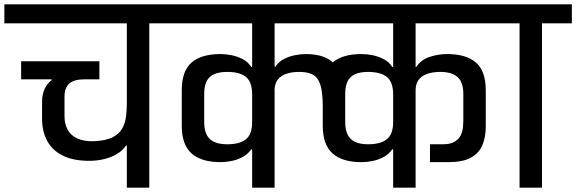

<svg xmlns="http://www.w3.org/2000/svg" viewBox="-56 -861 2644 881"><path d="M354 -123Q280 -123 232 -147Q184 -171 160.5 -214.5Q137 -258 137 -316V-393Q137 -428 149 -453.5Q161 -479 181 -493V-497H41V-580H400V-497H331Q284 -497 262 -477.5Q240 -458 240 -417V-327Q240 -293 254 -266.5Q268 -240 298 -226Q328 -212 373 -213Q429 -215 460.5 -231Q492 -247 505.5 -272.5Q519 -298 522.5 -328Q526 -358 526 -387V-754H-36V-841H760V-754H629V0H526V-193H522Q508 -171 481.5 -155Q455 -139 422 -131Q389 -123 354 -123Z M1101 0V-176H1097Q1082 -154 1058 -141Q1034 -128 1007.5 -122.5Q981 -117 956 -117Q868 -117 823 -157Q778 -197 778 -284V-446Q778 -535 823 -574Q868 -613 956 -613Q981 -613 1007.5 -607.5Q1034 -602 1058 -589.5Q1082 -577 1097 -554H1101V-754H688V-841H1625V-754H1204V-554H1207Q1222 -577 1245.5 -589.5Q1269 -602 1296 -607.5Q1323 -613 1348 -613Q1440 -612 1478 -567.5Q1516 -523 1516 -436V-317H1426Q1425 -355 1425 -378.5Q1425 -402 1422 -430Q1417 -483 1394.5 -507Q1372 -531 1316 -531Q1286 -531 1261 -523.5Q1236 -516 1220.5 -498Q1205 -480 1204 -450V0ZM987 -199Q1044 -199 1072.5 -222Q1101 -245 1101 -301V-427Q1101 -485 1072.5 -508Q1044 -531 987 -531Q932 -531 906.5 -507.5Q881 -484 881 -430V-301Q881 -248 906.5 -223.5Q932 -199 987 -199ZM1917 -199Q1931 -199 1946 -199Q1961 -199 1975 -199Q2012 -199 2031.5 -211.5Q2051 -224 2059 -242Q2067 -260 2068.5 -279Q2070 -298 2070 -311Q2070 -341 2070 -371Q2070 -401 2070 -430Q2070 -483 2044 -507Q2018 -531 1964 -531Q1934 -531 1908.5 -523.5Q1883 -516 1867.5 -498Q1852 -480 1851 -450V0H1748V-176Q1747 -176 1746 -176Q1745 -176 1744 -176Q1729 -154 1705 -141Q1681 -128 1654.5 -122.5Q1628 -117 1603 -117Q1515 -117 1470 -157Q1425 -197 1425 -284Q1425 -325 1425 -365.5Q1425 -406 1425 -446Q1425 -535 1470 -574Q1515 -613 1603 -613Q1628 -613 1654.5 -607.5Q1681 -602 1705 -589.5Q1729 -577 1744 -554H1748V-754H1328V-841H2263V-754H1851V-554H1854Q1877 -588 1917 -600.5Q1957 -613 1995 -613Q2083 -613 2128 -574Q2173 -535 2173 -446V-283Q2173 -232 2157.5 -195Q2142 -158 2104.5 -137.5Q2067 -117 2002 -117H1917ZM1528 -301Q1528 -248 1553.5 -223.5Q1579 -199 1633 -199Q1690 -199 1719 -222Q1748 -245 1748 -301V-427Q1748 -485 1719 -508Q1690 -531 1633 -531Q1579 -531 1553.5 -507.5Q1528 -484 1528 -430Z M2191 -754V-841H2568V-754H2431V0H2328V-754Z"/></svg>

Font: Matangi SemiBold
Style: Regular
Weight: 600
Designer: Prashant Pant
Foundry: The Graphic Ant
Version: Version 3.002